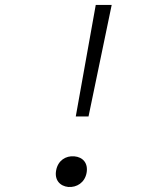

<svg xmlns="http://www.w3.org/2000/svg" viewBox="-20 -750 660 783"><path d="M341 -275 435.5 -730H370.5L289 -275ZM258.5 12.5C293.5 15 325.5 -5.5 333 -44.5C340.5 -84.5 318 -109.5 283 -112.5C248 -115.5 216.5 -95.5 209 -55.5C201.5 -16.5 224 9 258.5 12.5Z"/></svg>

Font: Monaspace Neon ExtraLight
Style: Italic
Weight: 200
Italic angle: -11°
Designer: Riley Cran & the Lettermatic Team
Foundry: Lettermatic
Version: Version 1.200 (Monaspace Neon)